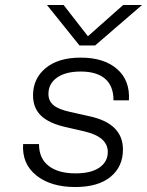

<svg xmlns="http://www.w3.org/2000/svg" viewBox="-20 -743 592 773"><path d="M363 -560H300L169 -723H236L334 -597L476 -723H552ZM320 -214 246 -231Q178 -246 145.5 -277Q113 -308 113 -359Q113 -427 164 -469Q215 -511 305 -511Q399 -511 451.5 -465Q504 -419 499 -339H437Q437 -397 403 -426Q369 -455 305 -455Q244 -455 209.5 -430.5Q175 -406 175 -365Q175 -336 196 -319Q217 -302 264 -292L340 -275Q475 -246 475 -141Q475 -72 425 -31Q375 10 283 10Q185 10 126.5 -36.5Q68 -83 73 -163H137Q137 -105 176 -75Q215 -45 284 -45Q347 -45 380.5 -68.5Q414 -92 414 -131Q414 -192 320 -214Z"/></svg>

Font: Overused Grotesk Book
Style: Italic
Weight: 350
Italic angle: -10°
Version: Version 0.003